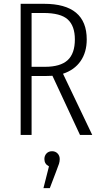

<svg xmlns="http://www.w3.org/2000/svg" viewBox="-20 -705 527 1003"><path d="M309.1 -319.8 461.9 0H397.9L253.9 -309.1Q249 -309.1 238.5 -308.6Q228 -308.1 222.2 -308.1H145V0H87.9V-685.1H210Q433.1 -685.1 433.1 -499Q433.1 -432.1 400.9 -385.7Q368.7 -339.4 309.1 -319.8ZM214.8 -356Q295.4 -356 333.3 -390.6Q371.1 -425.3 371.1 -499Q371.1 -569.3 334 -603.3Q296.9 -637.2 207 -637.2H145V-356ZM252 85Q269.5 85 280.8 96.7Q292 108.4 292 126Q292 138.2 288.3 150.1Q284.7 162.1 272.9 191.9L240.2 277.8H207L235.8 164.1Q211.9 151.9 211.9 126Q211.9 108.4 222.9 96.7Q233.9 85 252 85Z"/></svg>

Font: Fira Sans Compressed Light
Style: Regular
Weight: 300
Width: 1
Designer: Carrois Corporate & Edenspiekermann AG
Foundry: Carrois Corporate GbR & Edenspiekermann AG
Version: Version 4.203;PS 004.203;hotconv 1.0.88;makeotf.lib2.5.64775